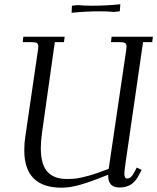

<svg xmlns="http://www.w3.org/2000/svg" viewBox="-20 -875 739 903"><path d="M86.9 -676.8 89.8 -702.1H284.2L280.8 -676.8H237.8L178.2 -254.9Q171.9 -208 171.9 -179.2Q171.9 -137.7 180.7 -108.6Q189.5 -79.6 206.5 -63.5Q223.6 -47.4 245.1 -40.3Q266.6 -33.2 294.9 -33.2Q318.4 -33.2 337.9 -35.4Q357.4 -37.6 397.9 -48.8Q438.5 -60.1 491.2 -81.1L573.2 -637.2Q575.2 -650.9 575.2 -655.8Q575.2 -668.5 568.4 -672.6Q561.5 -676.8 543 -676.8H502L504.9 -702.1H699.2L695.8 -676.8H652.8L569.8 -104Q564.9 -68.8 564.9 -58.1Q564.9 -35.2 578.1 -35.2Q596.7 -35.2 611.8 -64.9L623 -86.9L646 -76.2L634.8 -54.2Q616.7 -19 594 -6.1Q571.3 6.8 542 6.8Q488.8 6.8 488.8 -47.9V-53.2Q405.8 -20 357.4 -6.1Q309.1 7.8 270 7.8Q94.2 7.8 94.2 -168Q94.2 -203.1 99.1 -232.9L158.2 -637.2Q160.2 -650.9 160.2 -655.8Q160.2 -668.5 153.3 -672.6Q146.5 -676.8 127.9 -676.8ZM316.9 -814.9 317.9 -842.8 318.8 -848.1 346.2 -851.1Q373 -848.1 414.1 -848.1Q479 -848.1 545.9 -855L543.9 -827.1L543 -821.8L516.1 -818.8Q489.3 -821.8 449.2 -821.8Q383.3 -821.8 316.9 -814.9Z"/></svg>

Font: Dihjauti
Style: Italic
Weight: 400
Italic angle: -9°
Designer: T. Christopher White
Version: Version 3.0.0